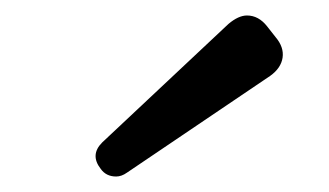

<svg xmlns="http://www.w3.org/2000/svg" viewBox="-20 -765 425 248"><path d="M110 -547Q96 -565 112 -581L275 -734Q288 -745 299 -745Q314 -745 325 -731L336 -717Q347 -704 345 -690.5Q343 -677 329 -667L144 -542Q137 -537 130 -537Q117 -537 110 -547Z"/></svg>

Font: Higure Gothic Medium
Style: Regular
Weight: 500
Designer: Yoshimichi Ohira
Foundry: Positype
Version: Version 1.000